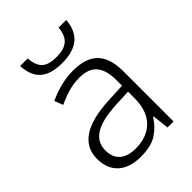

<svg xmlns="http://www.w3.org/2000/svg" viewBox="-217 -853 970 970"><g transform="rotate(-45 268.0 -368.0)"><path d="M378.9 -746.1C372.6 -673.8 335 -647.9 267.1 -647.9C194.8 -647.9 163.6 -673.8 158.2 -746.1H104C109.4 -649.9 159.2 -606 266.1 -606C371.1 -606 426.8 -652.8 433.1 -746.1ZM275.9 -541C211.9 -541 151.9 -522.9 101.1 -499L119.1 -453.1C169.9 -477.1 219.2 -493.2 273.9 -493.2C355.5 -493.2 397.9 -452.6 397.9 -349.1V-312L300.8 -307.1C135.3 -299.8 46.9 -246.1 46.9 -139.2C46.9 -43 108.9 9.8 211.9 9.8C261.2 9.8 299.8 0.5 327.6 -17.6C355.5 -35.6 378.9 -60.1 397.9 -89.8H400.9L411.1 0H454.1V-357.9C454.1 -484.9 396.5 -541 275.9 -541ZM397.9 -269V-216.8C396.5 -105 333 -38.1 222.2 -38.1C149.9 -38.1 106.9 -72.3 106.9 -139.2C106.9 -219.2 171.9 -257.8 308.1 -265.1Z"/></g></svg>

Font: Noto Reveo Sans
Style: Regular
Weight: 300
Designer: Monotype Design Team
Foundry: Monotype Imaging Inc.
Version: Version 2.007